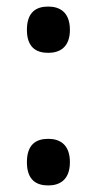

<svg xmlns="http://www.w3.org/2000/svg" viewBox="-20 -558 294 585"><path d="M127 -397C162 -397 193 -414 193 -467C193 -521 162 -538 127 -538C90 -538 62 -521 62 -467C62 -414 90 -397 127 -397ZM127 7C162 7 193 -10 193 -64C193 -118 162 -135 127 -135C90 -135 62 -118 62 -64C62 -10 90 7 127 7Z"/></svg>

Font: Noto Serif Myanmar Condensed SemiBold
Style: Regular
Weight: 600
Width: 3
Designer: Ben Mitchell and the Monotype Design Team
Foundry: Monotype Imaging Inc.
Version: Version 2.106